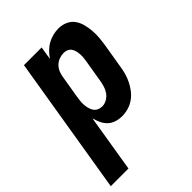

<svg xmlns="http://www.w3.org/2000/svg" viewBox="-247 -636 960 960"><g transform="rotate(-45 233.0 -156.5)"><path d="M-34 215 87 -520H212L201 -450Q212 -467 227.5 -482.5Q243 -498 261 -508Q279 -518 299 -523Q319 -528 338 -528Q364 -528 386.5 -518Q409 -508 422.5 -489Q436 -470 442 -446.5Q448 -423 450 -398Q452 -373 449.5 -347.5Q447 -322 443 -297L423 -177Q420 -155 414 -133Q408 -111 398 -90.5Q388 -70 373.5 -51Q359 -32 340 -18.5Q321 -5 298.5 1.5Q276 8 254 8Q233 8 212.5 1.5Q192 -5 177.5 -19Q163 -33 154.5 -51.5Q146 -70 141 -90L91 215ZM219 -97Q235 -97 251 -106Q267 -115 277.5 -129.5Q288 -144 293 -160.5Q298 -177 301 -194L321 -314Q323 -326 324 -338Q325 -350 324 -362Q323 -374 320 -385Q317 -396 310.5 -405Q304 -414 293 -418.5Q282 -423 270 -423Q254 -423 238 -417Q222 -411 210 -399Q198 -387 191.5 -371.5Q185 -356 183 -341L163 -221Q161 -207 159.5 -193.5Q158 -180 159 -167Q160 -154 163.5 -141Q167 -128 174 -118Q181 -108 193 -102.5Q205 -97 219 -97Z"/></g></svg>

Font: Iosevka SS04 Extrabold Oblique
Style: Regular
Weight: 800
Italic angle: -9°
Monospace: yes
Designer: Belleve Invis
Foundry: Belleve Invis
Version: Version 19.0.0; ttfautohint (v1.8.4)